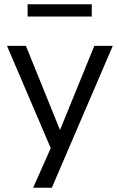

<svg xmlns="http://www.w3.org/2000/svg" viewBox="-20 -704 562 904"><path d="M136 180 228 -27V15L13 -488H102L273 -66H252L424 -488H511L224 180ZM110 -626V-684H412V-626Z"/></svg>

Font: Nunito Sans 11pt
Style: Regular
Weight: 400
Version: Version 3.101;gftools[0.9.27]